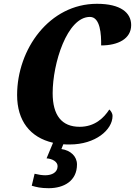

<svg xmlns="http://www.w3.org/2000/svg" viewBox="-20 -750 710 1010"><path d="M236 240C316 240 385 202 385 115C385 73 352 41 303 34L313 9C324 10 335 10 347 10C482 10 572 -67 572 -140C572 -155 562 -168 555 -174C526 -129 478 -83 399 -83C305 -83 257 -143 257 -260C257 -417 333 -661 453 -661C508 -661 513 -568 512 -511C601 -511 670 -546 670 -618C670 -683 615 -730 490 -730C240 -730 70 -492 70 -250C70 -115 138 -27 259 1L225 83C256 85 283 101 283 124C283 157 253 172 218 172C202 172 182 169 162 164L147 227C171 234 194 240 236 240Z"/></svg>

Font: Noto Serif Condensed Black
Style: Italic
Weight: 900
Width: 3
Italic angle: -12°
Designer: Monotype Design Team
Foundry: Monotype Imaging Inc.
Version: Version 2.013